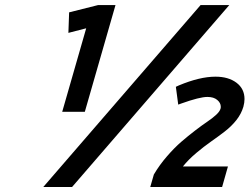

<svg xmlns="http://www.w3.org/2000/svg" viewBox="-20 -726 985 758"><path d="M772 -706.1H885.3L264.6 12.2H150.9ZM367.7 -706.1H436L314.9 -284.7H225.6L320.3 -614.3L250 -596.2L252.9 -677.2ZM587.4 -37.1Q609.9 -75.2 639.4 -109.1Q668.9 -143.1 695.8 -166.3Q722.7 -189.5 750 -210.4Q777.3 -231.4 798.1 -245.4Q818.8 -259.3 833.3 -272.7Q847.7 -286.1 850.6 -296.9Q851.6 -299.3 851.6 -304.7Q851.6 -319.8 837.6 -331.5Q823.7 -343.3 798.8 -343.3Q768.1 -343.3 695.8 -317.4L683.6 -313L674.3 -383.3L686 -388.7Q768.6 -423.3 830.6 -423.3Q881.8 -423.3 913.6 -399.4Q945.3 -375.5 945.3 -335Q945.3 -320.8 940.9 -304.7Q932.6 -276.4 913.1 -251.7Q893.6 -227.1 867.2 -206.8Q840.8 -186.5 813.2 -167.2Q785.6 -147.9 754.9 -122.1Q724.1 -96.2 702.1 -68.8H879.9L856.9 12.2H573.2Z"/></svg>

Font: Cantarell
Style: Bold Italic
Weight: 700
Italic angle: -16°
Designer: Dave Crossland
Version: Version 1.004